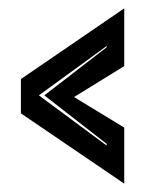

<svg xmlns="http://www.w3.org/2000/svg" viewBox="-20 -559 347 459"><path d="M277 -120 30 -288V-370L277 -539V-401L157 -327L277 -254ZM235 -211V-215L86 -331L235 -446V-449L73 -331Z"/></svg>

Font: Alumni Sans Inline One
Style: Regular
Weight: 400
Designer: Robert E. Leuschke
Foundry: Robert E. Leuschke
Version: Version 1.100; ttfautohint (v1.8.3)